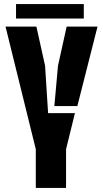

<svg xmlns="http://www.w3.org/2000/svg" viewBox="-20 -932 511 952"><path d="M157.5 0V-191V-192L7.5 -800H160.5L203.5 -606L218.5 -371H351.5L307.5 -192V-191V0ZM249.5 -406 267.5 -606 310.5 -800H463.5L363.5 -406ZM59.5 -912H395.5V-840H59.5Z"/></svg>

Font: Big Shoulders Stencil Display Thin Black
Style: Regular
Weight: 900
Version: Version 2.001